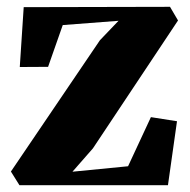

<svg xmlns="http://www.w3.org/2000/svg" viewBox="-20 -543 556 563"><path d="M327.5 -482 164 -469.5 121 -347 38 -346.5 49.5 -522 478.5 -523 502 -483 252.5 -108 192.5 -39.5 355.5 -55.5 422.5 -199.5 499 -187.5 472.5 0H37L12 -40L273 -425Z"/></svg>

Font: Merriweather 96pt Black
Style: Regular
Weight: 900
Version: Version 2.100